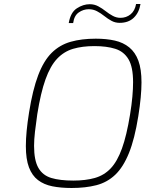

<svg xmlns="http://www.w3.org/2000/svg" viewBox="-20 -932 726 958"><path d="M337 6Q283 6 241 -2.5Q199 -11 169.5 -33.5Q140 -56 124.5 -97Q109 -138 109 -203Q109 -238 113 -279.5Q117 -321 125 -371Q143 -484 170.5 -556.5Q198 -629 238 -668.5Q278 -708 332.5 -723.5Q387 -739 458 -739Q511 -739 553 -729.5Q595 -720 625 -695.5Q655 -671 670.5 -629Q686 -587 686 -521Q686 -487 682 -444.5Q678 -402 670 -352Q652 -239 623.5 -168.5Q595 -98 555 -60Q515 -22 461 -8Q407 6 337 6ZM346 -31Q407 -31 453 -44Q499 -57 532 -91.5Q565 -126 588.5 -191Q612 -256 629 -361Q637 -410 640.5 -450Q644 -490 644 -522Q644 -598 621 -636.5Q598 -675 555 -688.5Q512 -702 451 -702Q391 -702 345 -688.5Q299 -675 265 -639Q231 -603 207 -536Q183 -469 166 -362Q159 -314 154.5 -274.5Q150 -235 150 -204Q150 -132 171.5 -94.5Q193 -57 236 -44Q279 -31 346 -31ZM323 -817Q332 -870 363.5 -890.5Q395 -911 428 -911Q451 -911 470.5 -900.5Q490 -890 507 -876.5Q524 -863 542.5 -853Q561 -843 581 -843Q610 -843 631.5 -860.5Q653 -878 659 -912H681Q674 -869 647.5 -843.5Q621 -818 577 -818Q555 -818 536.5 -828Q518 -838 500.5 -852Q483 -866 464 -876Q445 -886 423 -886Q396 -886 373 -870Q350 -854 345 -817Z"/></svg>

Font: Exo Thin ExtraLight
Style: Italic
Weight: 250
Italic angle: -9°
Version: Version 2.000